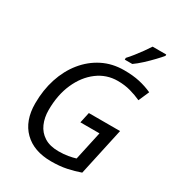

<svg xmlns="http://www.w3.org/2000/svg" viewBox="-220 -1077 1119 1220"><g transform="rotate(30 339.0 -467.0)"><path d="M343 10Q216 10 144 -61Q72 -132 72 -259Q72 -357 99.5 -441.5Q127 -526 178.5 -589.5Q230 -653 300.5 -688.5Q371 -724 457 -724Q522 -724 571 -713Q620 -702 664 -682L630 -604Q593 -621 550 -633Q507 -645 456 -645Q374 -645 308.5 -596Q243 -547 205 -461.5Q167 -376 167 -265Q167 -210 186.5 -165.5Q206 -121 247 -95Q288 -69 352 -69Q390 -69 421.5 -74.5Q453 -80 475 -87L521 -298H381L398 -376H627L551 -27Q506 -11 456 -0.5Q406 10 343 10ZM426 -784V-797Q444 -816 464.5 -842Q485 -868 504.5 -895Q524 -922 538 -944H638V-934Q624 -917 596.5 -888Q569 -859 538 -830.5Q507 -802 481 -784Z"/></g></svg>

Font: Noto Sans IKEA
Style: Italic
Weight: 400
Italic angle: -12°
Designer: Monotype Design Team
Foundry: Monotype Imaging Inc.
Version: Version 2.001